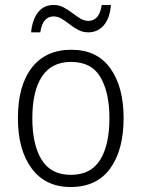

<svg xmlns="http://www.w3.org/2000/svg" viewBox="-20 -742 569 772"><path d="M477 -267Q477 -139 423 -64.5Q369 10 264 10Q163 10 107.5 -64.5Q52 -139 52 -267Q52 -398 108 -470Q164 -542 267 -542Q370 -542 423.5 -467.5Q477 -393 477 -267ZM110 -267Q110 -160 147.5 -99.5Q185 -39 265 -39Q345 -39 382.5 -99Q420 -159 420 -267Q420 -370 384 -431.5Q348 -493 266 -493Q187 -493 148.5 -434Q110 -375 110 -267ZM105 -612Q110 -663 133 -692.5Q156 -722 196 -722Q218 -722 236.5 -712Q255 -702 271 -689.5Q287 -677 303 -667.5Q319 -658 336 -658Q356 -658 370 -673Q384 -688 389 -722H426Q422 -669 397.5 -640.5Q373 -612 335 -612Q313 -612 295 -621.5Q277 -631 260.5 -644Q244 -657 228 -666.5Q212 -676 195 -676Q175 -676 161 -661Q147 -646 142 -612Z"/></svg>

Font: Noto Sans Georgian SemiCondensed Light
Style: Regular
Weight: 300
Width: 4
Designer: Monotype Design Team, Akaki Razmadze
Foundry: Google LLC
Version: Version 2.005; ttfautohint (v1.8.4.7-5d5b)